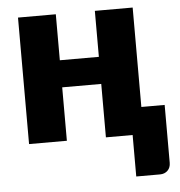

<svg xmlns="http://www.w3.org/2000/svg" viewBox="-50 -566 733 784"><g transform="rotate(-5 316.0 -174.0)"><path d="M618 -111V126Q618 146 605.8 158Q593.5 170 574.5 170H477V0H367.5V-219H207.5V0H52.5V-518.5H207.5V-330H367.5V-518.5H522.5V-111Z"/></g></svg>

Font: Lato ExtraBold
Style: Regular
Weight: 800
Designer: Lukasz Dziedzic with Adam Twardoch and Botio Nikoltchev
Foundry: tyPoland Lukasz Dziedzic
Version: Version 2.015; 2015-08-06; http://www.latofonts.com/